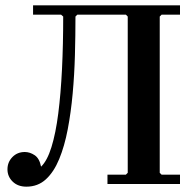

<svg xmlns="http://www.w3.org/2000/svg" viewBox="-20 -690 736 720"><path d="M79 10Q47 10 27.5 -9Q8 -28 8 -55Q8 -82 26.5 -101Q45 -120 73 -120Q92 -120 110 -108Q128 -96 134 -65Q157 -87 173 -138.5Q189 -190 198.5 -264.5Q208 -339 212.5 -431Q217 -523 217 -628L209 -635H270L263 -628Q263 -558 261 -484Q259 -410 252.5 -339Q246 -268 234 -205Q222 -142 202 -93.5Q182 -45 152 -17.5Q122 10 79 10ZM104 -635V-670H655V-635H586L579 -628V-42L586 -35H655V0H383V-35H452L459 -42V-628L452 -635Z"/></svg>

Font: Brygada 1918 SemiBold
Style: Regular
Weight: 600
Designer: Mateusz Machalski | Borys Kosmynka | Przemek Hoffer
Foundry: NIEPODLEGLA 2018
Version: Version 3.006